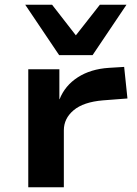

<svg xmlns="http://www.w3.org/2000/svg" viewBox="-20 -795 583 815"><path d="M100 0V-501H232V-374H233Q256 -432 310.5 -467Q365 -502 442 -507L507 -511L521 -377L417 -369Q334 -362 292.5 -327Q251 -292 251 -242V0ZM231 -561 87 -775H201L302 -645L404 -775H517L373 -561Z"/></svg>

Font: Nunito Sans 7pt Expanded
Style: Bold
Weight: 700
Width: 7
Designer: Vernon Adams
Foundry: Vernon Adams
Version: Version 3.101;gftools[0.9.27]